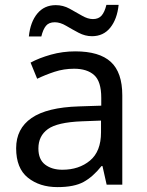

<svg xmlns="http://www.w3.org/2000/svg" viewBox="-20 -755 601 785"><path d="M288 -545Q386 -545 433 -502Q480 -459 480 -365V0H416L399 -76H395Q360 -32 321.5 -11Q283 10 215 10Q142 10 94 -28.5Q46 -67 46 -149Q46 -229 109 -272.5Q172 -316 303 -320L394 -323V-355Q394 -422 365 -448Q336 -474 283 -474Q241 -474 203 -461.5Q165 -449 132 -433L105 -499Q140 -518 188 -531.5Q236 -545 288 -545ZM314 -259Q214 -255 175.5 -227Q137 -199 137 -148Q137 -103 164.5 -82Q192 -61 235 -61Q303 -61 348 -98.5Q393 -136 393 -214V-262ZM98 -606Q104 -665 132.5 -699.5Q161 -734 208 -734Q238 -734 264.5 -719.5Q291 -705 315 -691Q339 -677 360 -677Q383 -677 395.5 -691.5Q408 -706 415 -735H465Q459 -677 431 -642Q403 -607 356 -607Q328 -607 301.5 -621Q275 -635 250.5 -649.5Q226 -664 204 -664Q180 -664 168 -649.5Q156 -635 149 -606Z"/></svg>

Font: Noto Sans Wancho
Style: Regular
Weight: 400
Designer: Monotype Design Team
Foundry: Monotype Imaging Inc.
Version: Version 2.001; ttfautohint (v1.8.4.7-5d5b)